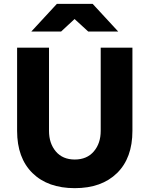

<svg xmlns="http://www.w3.org/2000/svg" viewBox="-20 -963 778 999"><path d="M669 -715V-282Q669 -141 589 -62.5Q509 16 369 16Q229 16 149 -62.5Q69 -141 69 -282V-715H235V-282Q235 -217 270.5 -175Q306 -133 369 -133Q432 -133 468 -175Q504 -217 504 -282V-715ZM595 -799H439L368 -864L298 -799H143L276 -943H462Z"/></svg>

Font: Wix Madefor Text ExtraBold
Style: Regular
Weight: 800
Designer: Dalton Maag Ltd
Foundry: Dalton Maag Ltd
Version: Version 3.100